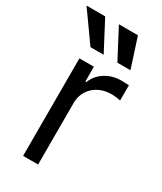

<svg xmlns="http://www.w3.org/2000/svg" viewBox="-218 -857 787 930"><g transform="rotate(30 175.5 -392.0)"><path d="M76.7 0H160.5V-345.2C160.5 -419 218.8 -473 298.3 -473C320.7 -473 343.8 -468.8 349.4 -467.3V-552.6C339.8 -553.3 317.8 -554 305.4 -554C240.1 -554 183.2 -517 163.4 -463.1H157.7V-545.5H76.7ZM-21.3 -784.1 95.9 -619.3H169.7L83.1 -784.1ZM159.8 -784.1 246.4 -619.3H319.6L266.3 -784.1Z"/></g></svg>

Font: Margiela Sans
Style: Regular
Weight: 400
Designer: Stefan Endress, Andreas Faust
Version: Version 1.100;FEAKit 1.0